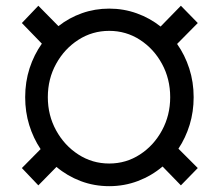

<svg xmlns="http://www.w3.org/2000/svg" viewBox="-20 -632 757 662"><path d="M66.8 -296.9Q66.8 -349.8 82 -396.7Q97.3 -443.5 124.3 -481.5L55.4 -552.6L112.2 -612.2L181.5 -541.9Q218 -570.7 262.6 -586.5Q307.2 -602.3 356.5 -602.3Q406.6 -602.3 451.9 -585.9Q497.2 -569.6 533.7 -540.5L603.7 -612.2L661.9 -552.6L590.6 -480.5Q617.5 -442.5 632.6 -395.8Q647.7 -349.1 647.7 -296.9Q647.7 -246.8 633.9 -201.7Q620 -156.6 595.2 -119.3L661.9 -52.6L603.7 7.1L540.5 -57.9Q502.8 -25.9 455.8 -8Q408.7 9.9 356.5 9.9Q304.7 9.9 258.3 -7.6Q212 -25.2 174.7 -56.5L112.2 7.1L55.4 -52.6L120 -117.9Q94.8 -155.5 80.8 -200.8Q66.8 -246.1 66.8 -296.9ZM144.9 -296.9Q144.9 -234.4 173.5 -182.4Q202.1 -130.3 250.2 -99.3Q298.3 -68.2 356.5 -68.2Q414.8 -68.2 462.5 -99.3Q510.3 -130.3 538.5 -182.4Q566.8 -234.4 566.8 -296.9Q566.8 -360.1 538.5 -411.9Q510.3 -463.8 462.5 -494.7Q414.8 -525.6 356.5 -525.6Q298.3 -525.6 250.2 -494.7Q202.1 -463.8 173.5 -411.9Q144.9 -360.1 144.9 -296.9Z"/></svg>

Font: Inter UI
Style: Regular
Weight: 400
Designer: Rasmus Andersson
Foundry: rsms
Version: Version 2.2